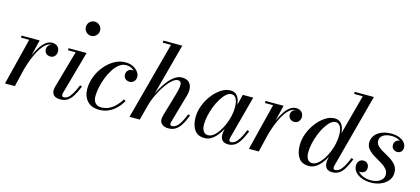

<svg xmlns="http://www.w3.org/2000/svg" viewBox="-60 -1247 3827 1748"><g transform="rotate(15 1853.0 -373.0)"><path d="M19.5 0 129.5 -440.5H52.5V-460H223L112.5 0ZM136.5 -150Q145.5 -190.5 159.5 -234.8Q173.5 -279 192 -320.5Q210.5 -362 233.2 -395.8Q256 -429.5 282.8 -449.5Q309.5 -469.5 339.5 -469.5Q372 -469.5 391.2 -451.2Q410.5 -433 410.5 -405.5Q410.5 -379.5 395.2 -361.5Q380 -343.5 354 -343.5Q330 -343.5 313.8 -358.5Q297.5 -373.5 297.5 -397Q297.5 -420.5 313 -436Q328.5 -451.5 355 -451.5Q378.5 -451.5 394 -439.2Q409.5 -427 409.5 -405.5H390Q390 -425 377 -437.8Q364 -450.5 340 -450.5Q312 -450.5 287.2 -431Q262.5 -411.5 241 -378.8Q219.5 -346 201.8 -306.5Q184 -267 170.5 -226.2Q157 -185.5 148 -150Z M543 10Q501.5 10 482.2 -7.8Q463 -25.5 463 -54.5Q463 -64 464.8 -73Q466.5 -82 468.5 -90.5L567.5 -440.5H495.5V-460H665.5L551.5 -53Q550.5 -49 550 -44.8Q549.5 -40.5 549.5 -37Q549.5 -29 553.5 -23Q557.5 -17 568 -17Q588.5 -17 607 -31.2Q625.5 -45.5 644.2 -77Q663 -108.5 684.5 -160.5L703.5 -154Q681 -96.5 658.2 -60.2Q635.5 -24 608.2 -7Q581 10 543 10ZM664 -621Q645.5 -621 630.2 -630.2Q615 -639.5 606.2 -655Q597.5 -670.5 597.5 -688.5Q597.5 -707 606.2 -722.2Q615 -737.5 630.2 -746.5Q645.5 -755.5 664 -755.5Q682.5 -755.5 697.8 -746.5Q713 -737.5 722.2 -722.2Q731.5 -707 731.5 -688.5Q731.5 -670.5 722.2 -655Q713 -639.5 697.8 -630.2Q682.5 -621 664 -621Z M908.5 10Q834.5 10 795 -33.8Q755.5 -77.5 755.5 -148Q755.5 -206.5 777.8 -263.5Q800 -320.5 838.8 -367.2Q877.5 -414 927 -442Q976.5 -470 1031.5 -470Q1073.5 -470 1103.8 -454Q1134 -438 1150.8 -415.2Q1167.5 -392.5 1167.5 -371Q1167.5 -342 1150.8 -325Q1134 -308 1109.5 -308Q1088.5 -308 1071 -321.2Q1053.5 -334.5 1053.5 -362.5Q1053.5 -386 1069.5 -402Q1085.5 -418 1107 -418Q1122.5 -418 1136 -413.8Q1149.5 -409.5 1158 -399.2Q1166.5 -389 1166.5 -371H1147.5Q1147.5 -388 1133 -405.5Q1118.5 -423 1094.8 -434.8Q1071 -446.5 1042.5 -446.5Q1008 -446.5 977.8 -423.2Q947.5 -400 923 -361.5Q898.5 -323 881 -277.2Q863.5 -231.5 854 -185Q844.5 -138.5 844.5 -101Q844.5 -60.5 864.8 -38.2Q885 -16 920.5 -16Q960 -16 993.5 -32.2Q1027 -48.5 1054.8 -76.8Q1082.5 -105 1103.5 -140L1121.5 -129.5Q1101 -92.5 1070.2 -60.8Q1039.5 -29 999 -9.5Q958.5 10 908.5 10Z M1193 0 1388.5 -730.5H1311V-750H1489.5L1289.5 0ZM1561 10Q1523.5 10 1501.5 -7.8Q1479.5 -25.5 1479.5 -55.5Q1479.5 -64 1481.8 -75Q1484 -86 1487.5 -98.5L1549 -309.5Q1561 -350 1565 -378.5Q1569 -407 1561.8 -421.8Q1554.5 -436.5 1532 -436.5Q1510 -436.5 1481 -411.8Q1452 -387 1422.2 -344.5Q1392.5 -302 1366.5 -247.5Q1340.5 -193 1324.5 -133H1313Q1323.5 -175.5 1342 -222.2Q1360.5 -269 1385 -312.8Q1409.5 -356.5 1438.2 -392Q1467 -427.5 1498.5 -448.5Q1530 -469.5 1563 -469.5Q1606 -469.5 1628.5 -449Q1651 -428.5 1655.2 -394.5Q1659.5 -360.5 1647.5 -319.5L1572 -55.5Q1571 -52 1570 -47Q1569 -42 1569 -38Q1569 -18.5 1587.5 -18.5Q1619 -18.5 1646.5 -52Q1674 -85.5 1703.5 -160.5L1722.5 -154Q1700.5 -95.5 1677.2 -59.5Q1654 -23.5 1626.2 -6.8Q1598.5 10 1561 10Z M1902.5 10Q1836.5 10 1805.8 -34Q1775 -78 1775 -152.5Q1775 -210 1796.8 -266.2Q1818.5 -322.5 1854.5 -368.5Q1890.5 -414.5 1933.5 -442.2Q1976.5 -470 2020 -470Q2055 -470 2075.8 -451.2Q2096.5 -432.5 2105.5 -400.8Q2114.5 -369 2114.5 -331Q2114.5 -299 2107.5 -261.5Q2100.5 -224 2087.2 -185.8Q2074 -147.5 2055.2 -112.5Q2036.5 -77.5 2012.8 -49.8Q1989 -22 1961.5 -6Q1934 10 1902.5 10ZM1925.5 -23Q1951.5 -23 1976.5 -42.2Q2001.5 -61.5 2023.5 -94Q2045.5 -126.5 2062.5 -166.5Q2079.5 -206.5 2089 -249Q2098.5 -291.5 2098.5 -330.5Q2098.5 -363.5 2092 -387.8Q2085.5 -412 2072 -425.8Q2058.5 -439.5 2036.5 -439.5Q2012.5 -439.5 1988.2 -417.8Q1964 -396 1942 -360.2Q1920 -324.5 1903 -281.2Q1886 -238 1876 -193.5Q1866 -149 1866 -111.5Q1866 -68 1881.8 -45.5Q1897.5 -23 1925.5 -23ZM2124.5 10Q2086.5 10 2068.8 -9.5Q2051 -29 2051 -61Q2051 -70 2051.5 -76.8Q2052 -83.5 2053 -88.5L2067.5 -168L2093 -246L2107.5 -336L2137.5 -460H2236L2127.5 -52.5Q2125.5 -44.5 2125.5 -36.5Q2125.5 -28.5 2129.8 -22.8Q2134 -17 2144.5 -17Q2165 -17 2183.5 -31.5Q2202 -46 2221 -77.2Q2240 -108.5 2260.5 -160.5L2280 -154Q2257.5 -96.5 2234.8 -60.2Q2212 -24 2185.5 -7Q2159 10 2124.5 10Z M2318.5 0 2428.5 -440.5H2351.5V-460H2522L2411.5 0ZM2435.5 -150Q2444.5 -190.5 2458.5 -234.8Q2472.5 -279 2491 -320.5Q2509.5 -362 2532.2 -395.8Q2555 -429.5 2581.8 -449.5Q2608.5 -469.5 2638.5 -469.5Q2671 -469.5 2690.2 -451.2Q2709.5 -433 2709.5 -405.5Q2709.5 -379.5 2694.2 -361.5Q2679 -343.5 2653 -343.5Q2629 -343.5 2612.8 -358.5Q2596.5 -373.5 2596.5 -397Q2596.5 -420.5 2612 -436Q2627.5 -451.5 2654 -451.5Q2677.5 -451.5 2693 -439.2Q2708.5 -427 2708.5 -405.5H2689Q2689 -425 2676 -437.8Q2663 -450.5 2639 -450.5Q2611 -450.5 2586.2 -431Q2561.5 -411.5 2540 -378.8Q2518.5 -346 2500.8 -306.5Q2483 -267 2469.5 -226.2Q2456 -185.5 2447 -150Z M3106.5 10Q3068.5 10 3050.8 -9.5Q3033 -29 3033 -61Q3033 -65.5 3033.2 -73Q3033.5 -80.5 3035 -88.5L3049.5 -168L3082 -250.5L3083.5 -311L3196 -730.5H3114.5V-750H3295.5L3109.5 -52.5Q3107.5 -45 3107.5 -36.5Q3107.5 -29.5 3111.8 -23.2Q3116 -17 3126.5 -17Q3147 -17 3165.5 -31.2Q3184 -45.5 3203 -77Q3222 -108.5 3242.5 -160.5L3262 -154Q3239.5 -96.5 3217 -60.2Q3194.5 -24 3167.8 -7Q3141 10 3106.5 10ZM2885 10Q2819 10 2788 -34Q2757 -78 2757 -152.5Q2757 -210 2778.8 -266.2Q2800.5 -322.5 2836.5 -368.5Q2872.5 -414.5 2915.5 -442.2Q2958.5 -470 3002 -470Q3037 -470 3057.5 -451.5Q3078 -433 3087.2 -401.5Q3096.5 -370 3096.5 -331Q3096.5 -299 3089.5 -261.5Q3082.5 -224 3069.2 -185.8Q3056 -147.5 3037.5 -112.5Q3019 -77.5 2995.2 -49.8Q2971.5 -22 2944 -6Q2916.5 10 2885 10ZM2907.5 -23Q2933.5 -23 2958.5 -42.5Q2983.5 -62 3005.5 -94Q3027.5 -126 3044.5 -166.2Q3061.5 -206.5 3071 -249Q3080.5 -291.5 3080.5 -330.5Q3080.5 -363.5 3074 -387.8Q3067.5 -412 3054 -425.8Q3040.5 -439.5 3018.5 -439.5Q2994.5 -439.5 2970.2 -417.8Q2946 -396 2924 -360.2Q2902 -324.5 2885 -281Q2868 -237.5 2858.2 -193.2Q2848.5 -149 2848.5 -111.5Q2848.5 -68 2863.5 -45.5Q2878.5 -23 2907.5 -23Z M3470 10Q3425 10 3386 -3.8Q3347 -17.5 3323 -43.8Q3299 -70 3299 -107Q3299 -131 3314 -148.8Q3329 -166.5 3355.5 -166.5Q3378.5 -166.5 3393.2 -151Q3408 -135.5 3408 -111Q3408 -85 3391.8 -71.8Q3375.5 -58.5 3354 -58.5Q3339 -58.5 3326.8 -64Q3314.5 -69.5 3307.2 -80.2Q3300 -91 3300 -107H3327Q3327 -75.5 3345.8 -54Q3364.5 -32.5 3396.2 -21.2Q3428 -10 3467 -10Q3494.5 -10 3521.2 -19.5Q3548 -29 3565.5 -47.8Q3583 -66.5 3583 -95Q3583 -122 3567 -142.5Q3551 -163 3525.8 -179.8Q3500.5 -196.5 3472.2 -212Q3444 -227.5 3418.8 -245.2Q3393.5 -263 3377.5 -285.8Q3361.5 -308.5 3361.5 -340Q3361.5 -377 3383.5 -406.5Q3405.5 -436 3445 -452.8Q3484.5 -469.5 3536 -469.5Q3583.5 -469.5 3615.5 -455.5Q3647.5 -441.5 3663.8 -420.2Q3680 -399 3680 -377.5Q3680 -348.5 3664.5 -335Q3649 -321.5 3629.5 -321.5Q3608.5 -321.5 3592 -335Q3575.5 -348.5 3575.5 -375Q3575.5 -395.5 3590.2 -411Q3605 -426.5 3628 -426.5Q3647 -426.5 3663 -412.8Q3679 -399 3679 -377.5H3655.5Q3655.5 -396 3641.5 -412.5Q3627.5 -429 3601.2 -439.2Q3575 -449.5 3539.5 -449.5Q3513.5 -449.5 3489.8 -441.5Q3466 -433.5 3451 -417.2Q3436 -401 3436 -376.5Q3436 -351.5 3451.8 -333.2Q3467.5 -315 3492.5 -299.8Q3517.5 -284.5 3545.5 -269.5Q3573.5 -254.5 3598.5 -235.8Q3623.5 -217 3639.2 -192.2Q3655 -167.5 3655 -132Q3655 -88 3628.8 -56.2Q3602.5 -24.5 3560.2 -7.2Q3518 10 3470 10Z"/></g></svg>

Font: Bodoni Moda 11pt Medium
Style: Italic
Weight: 500
Italic angle: -13°
Designer: Owen Earl
Foundry: indestructible type
Version: Version 2.004